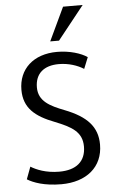

<svg xmlns="http://www.w3.org/2000/svg" viewBox="-63 -988 620 1044"><g transform="rotate(-5 247.5 -466.5)"><path d="M284 -765H236L322 -947H429ZM457 -183C457 -60 366 14 229 14C136 14 76 -9 44 -29L69 -96C98 -78 150 -55 224 -55C316 -55 369 -98 369 -180C369 -260 312 -291 224 -326C117 -367 57 -417 57 -516C57 -629 138 -705 268 -705C337 -705 399 -685 432 -662L407 -600C374 -621 326 -638 271 -638C191 -638 142 -598 142 -522C142 -446 204 -416 281 -386C402 -339 457 -279 457 -183Z"/></g></svg>

Font: Repo Regular
Style: Regular
Weight: 400
Designer: Stefan Peev
Foundry: Context Ltd
Version: Version 1.502